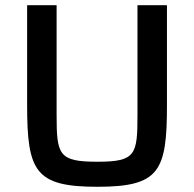

<svg xmlns="http://www.w3.org/2000/svg" viewBox="-20 -708 745 736"><path d="M353 8C591 8 620 -51 620 -304V-688H507V-269C507 -115 501 -88 353 -88C204 -88 197 -115 197 -269V-688H84V-304C84 -51 115 8 353 8Z"/></svg>

Font: Saira UNSAM Medium
Style: Regular
Weight: 500
Designer: Hector Gatti with collaboration of the Omnibus-Type team
Foundry: Omnibus-Type
Version: Version 0.072;PS 000.072;hotconv 1.0.88;makeotf.lib2.5.64775